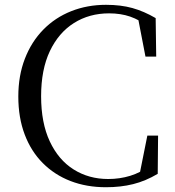

<svg xmlns="http://www.w3.org/2000/svg" viewBox="-20 -765 731 801"><path d="M422 16.1Q341.2 16.1 274.3 -9.7Q207.5 -35.5 158.5 -84.7Q109.5 -133.8 83 -204Q56.4 -274.1 56.4 -362.1Q56.4 -449.6 83.9 -520.4Q111.3 -591.1 160.8 -641.5Q210.3 -691.9 277.2 -718.4Q344.2 -744.9 422.3 -744.9Q483.8 -744.9 532.2 -731.5Q580.6 -718 629.4 -689.5L631.7 -528.8H586.9L553.4 -702.3L604 -685.4V-650.8Q562.3 -682.3 522.9 -695.8Q483.6 -709.3 435.2 -709.3Q352.6 -709.3 288.6 -669Q224.6 -628.7 188 -551.7Q151.5 -474.7 151.5 -363.5Q151.5 -252.4 187.7 -175.1Q224 -97.7 287.3 -58Q350.7 -18.2 431.3 -18.2Q479.5 -18.2 523.1 -31.5Q566.8 -44.8 609.2 -76.2V-43.1L560.6 -29.3L594.7 -199.3H639.5L638 -39.8Q587.2 -9.6 535.4 3.2Q483.6 16.1 422 16.1Z"/></svg>

Font: Noto Serif HK ExtraLight
Style: Regular
Weight: 200
Designer: Ryoko NISHIZUKA 西塚涼子 (kana & ideographs); Frank Grießhammer (Latin, Greek & Cyrillic); Wenlong ZHANG 张文龙 (bopomofo); San
Foundry: Adobe
Version: Version 2.002-H1;hotconv 1.1.0;makeotfexe 2.6.0